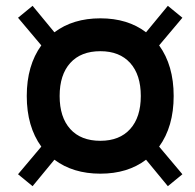

<svg xmlns="http://www.w3.org/2000/svg" viewBox="-20 -682 672 660"><path d="M325 -85Q231 -85 167 -133L92 -42L42 -83L122 -178Q72 -247 72 -352Q72 -457 122 -526L42 -621L92 -662L167 -571Q231 -619 325 -619Q419 -619 482 -571L557 -662L607 -621L527 -526Q577 -457 577 -352Q577 -247 527 -178L607 -83L557 -42L482 -133Q419 -85 325 -85ZM325 -198Q391 -198 427.5 -238.5Q464 -279 464 -352Q464 -425 427.5 -465.5Q391 -506 325 -506Q258 -506 221.5 -465.5Q185 -425 185 -352Q185 -279 221.5 -238.5Q258 -198 325 -198Z"/></svg>

Font: Zen Kaku Gothic Antique
Style: Bold
Weight: 700
Designer: Yoshimichi Ohira
Foundry: Positype
Version: Version 1.001